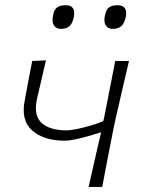

<svg xmlns="http://www.w3.org/2000/svg" viewBox="-20 -734 561 754"><path d="M328 0Q339.5 -51 352.5 -108.5Q365.5 -166 377 -214.5Q354.5 -207.5 327.8 -199.8Q301 -192 276 -186.8Q251 -181.5 234.5 -181.5Q151.5 -181.5 106 -222Q60.5 -262.5 78 -344Q84.5 -381.5 91.8 -418.8Q99 -456 106.5 -494.5L160.5 -497Q151.5 -458.5 142.8 -421Q134 -383.5 125 -344.5Q111.5 -281 143 -251.5Q174.5 -222 244 -222Q253.5 -222 276.2 -226.2Q299 -230.5 328 -238.5Q357 -246.5 385.5 -258L389.5 -275Q401.5 -337 411.8 -388.5Q422 -440 432.5 -494.5H486.5Q473.5 -438.5 461.2 -385.8Q449 -333 434.5 -270L424 -220.5Q412 -159.5 402 -107.8Q392 -56 381.5 0ZM423.5 -620.5Q403 -620.5 394.5 -635.8Q386 -651 393.5 -679Q398 -699 409.8 -706.2Q421.5 -713.5 441.5 -713.5Q482.5 -713.5 474 -668Q468.5 -641.5 456 -631Q443.5 -620.5 423.5 -620.5ZM220 -620.5Q199.5 -620.5 191 -635.8Q182.5 -651 189.5 -679Q194.5 -699 206.2 -706.2Q218 -713.5 238 -713.5Q278.5 -713.5 270 -668Q265 -641.5 252.5 -631Q240 -620.5 220 -620.5Z"/></svg>

Font: Commissioner Loud ExtraLight
Style: Italic
Weight: 200
Italic angle: -12°
Designer: Kostas Bartsokas
Foundry: Kostas Bartsokas
Version: Version 1.000; ttfautohint (v1.8.3)